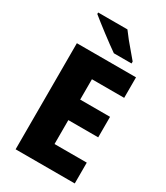

<svg xmlns="http://www.w3.org/2000/svg" viewBox="-226 -1025 967 1119"><g transform="rotate(30 258.0 -465.5)"><path d="M471 0H73V-714H471V-576H254V-439H455V-301H254V-140H471ZM288 -931Q304 -909 326 -881.5Q348 -854 370.5 -828.5Q393 -803 408 -784V-771H289Q270 -784 243.5 -803.5Q217 -823 188 -845Q159 -867 133.5 -887Q108 -907 91 -921V-931Z"/></g></svg>

Font: Noto Sans Disp ExtBd
Style: Regular
Weight: 800
Designer: Monotype Design Team
Foundry: Monotype Imaging Inc.
Version: Version 2.000;GOOG;noto-source:20170915:90ef993387c0; ttfaut